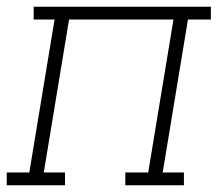

<svg xmlns="http://www.w3.org/2000/svg" viewBox="-35 -550 655 570"><path d="M-15 0V-38H52L127 -492H65V-530H591V-492H523L448 -38H511V0H337V-38H405L480 -492H170L95 -38H158V0Z"/></svg>

Font: Iosevka Curly Slab XLtExObl
Style: Regular
Weight: 200
Width: 7
Italic angle: -9°
Monospace: yes
Designer: Belleve Invis
Foundry: Belleve Invis
Version: Version 11.0.0; ttfautohint (v1.8.3)